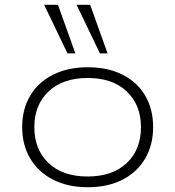

<svg xmlns="http://www.w3.org/2000/svg" viewBox="-20 -777 735 805"><path d="M348 8Q265 8 203 -23.5Q141 -55 107 -112Q73 -169 73 -244Q73 -320 107 -376.5Q141 -433 203 -464Q265 -495 348 -495Q432 -495 493.5 -464Q555 -433 588.5 -376.5Q622 -320 622 -244Q622 -169 588.5 -112Q555 -55 493.5 -23.5Q432 8 348 8ZM347 -37Q452 -37 511.5 -93.5Q571 -150 571 -244Q571 -337 511.5 -393.5Q452 -450 348 -450Q243 -450 183.5 -393.5Q124 -337 124 -244Q124 -150 183.5 -93.5Q243 -37 347 -37ZM399 -553 301 -757H358L431 -553ZM263 -553 165 -757H223L296 -553Z"/></svg>

Font: Nunito Sans 10pt Expanded ExtraLight
Style: Regular
Weight: 250
Width: 7
Designer: Vernon Adams
Foundry: Vernon Adams
Version: Version 3.101;gftools[0.9.27]